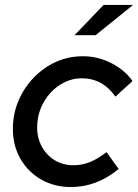

<svg xmlns="http://www.w3.org/2000/svg" viewBox="-20 -745 557 775"><path d="M266 10Q199 10 146 -20.5Q93 -51 62.5 -104Q32 -157 32 -225Q32 -285 54.5 -338Q77 -391 116 -431.5Q155 -472 205.5 -495Q256 -518 315 -518Q374 -518 428 -491Q482 -464 515 -418L446 -355Q420 -392 386 -410.5Q352 -429 310 -429Q274 -429 241.5 -413.5Q209 -398 183.5 -370Q158 -342 144 -306.5Q130 -271 130 -230Q130 -187 149.5 -152Q169 -117 202 -97.5Q235 -78 277 -78Q312 -78 344.5 -91.5Q377 -105 410 -131L459 -63Q371 10 266 10ZM281 -603 398 -725H517L366 -603Z"/></svg>

Font: Red Hat Display SemiBold
Style: Italic
Weight: 600
Italic angle: -12°
Designer: Pentagram, MCKL
Foundry: Pentagram, MCKL
Version: Version 1.023